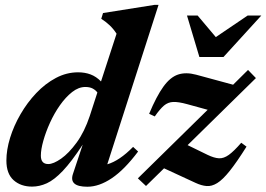

<svg xmlns="http://www.w3.org/2000/svg" viewBox="-20 -732 1062 766"><path d="M531 -127.5Q476.5 -55 426 -21Q375.5 13 328.5 13Q254 13 271 -38L310 -155Q265 -86.5 230.5 -50.2Q196 -14 166.8 -0.8Q137.5 12.5 108 12.5Q63 12.5 34.2 -13.2Q5.5 -39 5.5 -91.5Q5.5 -134 20.2 -182Q35 -230 61.8 -276.2Q88.5 -322.5 124.5 -360.5Q160.5 -398.5 203 -421Q245.5 -443.5 291.5 -443.5Q319 -443.5 341.5 -435Q364 -426.5 383 -407L445 -597.5Q432.5 -617 417 -631.5Q401.5 -646 384 -657L391 -680L596 -712.5H612.5L408 -76.5Q456.5 -90.5 511 -146ZM143 -111Q143 -77.5 172.5 -77.5Q193 -77.5 223.8 -99Q254.5 -120.5 285.8 -163.2Q317 -206 338 -269L368.5 -363Q361.5 -372.5 349.8 -378.8Q338 -385 320.5 -385Q293.5 -385 267.8 -364.8Q242 -344.5 219.2 -312.2Q196.5 -280 179.5 -242.5Q162.5 -205 152.8 -170.2Q143 -135.5 143 -111ZM530 -20.5 808.5 -294 726.5 -316.5Q692 -326 671.2 -325.2Q650.5 -324.5 634.2 -310.8Q618 -297 597.5 -267.5L575 -278Q604.5 -348.5 631.8 -386.2Q659 -424 690.2 -434.5Q721.5 -445 762.5 -434L910 -394L969.5 -453L1001 -420.5L728.5 -153L808.5 -114Q834.5 -101.5 853.5 -100.5Q872.5 -99.5 892.8 -114Q913 -128.5 942.5 -162.5L963.5 -147Q924.5 -85 896.5 -50Q868.5 -15 846.5 -1.5Q824.5 12 804 10.2Q783.5 8.5 760 -2.5L634.5 -60.5L562.5 10ZM1022.5 -670 871.5 -504.5H775.5L726 -670H768.5L841 -584L968 -670Z"/></svg>

Font: Newsreader 16pt
Style: Bold Italic
Weight: 700
Italic angle: -17°
Designer: Hugues Gentile
Foundry: Production Type
Version: Version 1.003; ttfautohint (v1.8.3)